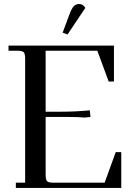

<svg xmlns="http://www.w3.org/2000/svg" viewBox="-20 -927 673 947"><path d="M22 -676.8V-702.1H542V-524.9H516.1L460 -676.8H205.1V-376H279.8Q352.5 -376 422.9 -382.8L425.8 -355V-350.1L397.9 -347.2Q368.2 -350.1 320.8 -350.1H205.1V-65.9Q205.1 -41 212.2 -33.4Q219.2 -25.9 244.1 -25.9H496.1L550.8 -176.8H578.1V0H58.1V-25.9H104V-637.2Q104 -662.1 96.9 -669.4Q89.8 -676.8 64.9 -676.8ZM289.1 -766.1 323.2 -857.9Q333.5 -885.3 343.8 -896.2Q354 -907.2 371.1 -907.2Q388.7 -907.2 400.9 -888.2L313 -756.8Z"/></svg>

Font: Dihjauti S
Style: Bold
Weight: 700
Designer: T. Christopher White
Version: Version 3.0.0